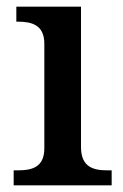

<svg xmlns="http://www.w3.org/2000/svg" viewBox="-20 -556 369 576"><path d="M21 0H315V-45H302C261 -45 223 -54 223 -115V-536H29V-491H34C74 -491 113 -482 113 -425V-111C113 -53 74 -45 34 -45H21Z"/></svg>

Font: Noto Serif Tamil Medium
Style: Italic
Weight: 500
Italic angle: -12°
Designer: Indian Type Foundry, Tom Grace, and the Monotype Design Team
Foundry: Monotype Imaging Inc.
Version: Version 2.003